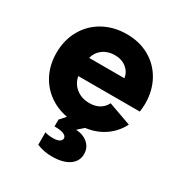

<svg xmlns="http://www.w3.org/2000/svg" viewBox="-173 -643 937 993"><g transform="rotate(30 295.5 -147.0)"><path d="M187.5 207V132.8Q206.5 139.6 235.4 139.6Q259.3 139.6 272.7 132.3Q286.1 125 286.1 112.3Q286.1 98.1 267.3 90.3Q248.5 82.5 212.9 83V42L243.7 7.8Q179.2 -4.4 131.1 -40.5Q83 -76.7 57.1 -131.1Q31.2 -185.5 31.2 -252Q31.2 -329.1 65.7 -389.6Q100.1 -450.2 161.4 -483.9Q222.7 -517.6 299.8 -517.6Q376 -517.6 435.1 -483.9Q494.1 -450.2 527.3 -389.9Q560.5 -329.6 560.5 -252Q559.6 -223.6 556.6 -204.1H189Q196.8 -162.1 229.2 -136.7Q261.7 -111.3 307.6 -111.3Q342.3 -111.3 366.9 -125.5Q391.6 -139.6 404.3 -166L541 -117.2Q514.6 -64.9 466.8 -31.5Q418.9 2 353.5 10.7L318.4 42Q362.3 44.4 389.6 68.6Q417 92.8 417 130.9Q417 174.3 379.9 199.5Q342.8 224.6 278.3 224.6Q229.5 224.6 187.5 207ZM401.4 -313.5Q396.5 -348.1 368.9 -370.4Q341.3 -392.6 299.8 -392.6Q258.8 -392.6 229.5 -371.3Q200.2 -350.1 190.4 -313.5Z"/></g></svg>

Font: Wanted Sans ExtraBold
Style: Regular
Weight: 800
Designer: Original Design by Kil Hyung-jin and Kang Hanbin, Wanted Lab, Inc; Hangeul from Source Han Sans by Jang Soo-young and Ka
Foundry: Wanted Lab, Inc.
Version: Version 1.003